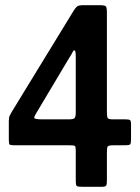

<svg xmlns="http://www.w3.org/2000/svg" viewBox="-20 -720 540 740"><path d="M14 -182V-253Q14 -268 17.5 -274.5Q21 -281 26 -290L264 -679Q271 -690 277 -695Q283 -700 302 -700H364Q384 -700 388 -695.5Q392 -691 392 -671V-288Q392 -272 394.5 -266Q397 -260 414 -260H463Q476 -260 480.5 -257.5Q485 -255 485 -241V-183Q485 -167 481.5 -163.5Q478 -160 461 -160H418Q398 -160 395 -155.5Q392 -151 392 -131V-25Q392 -10 389.5 -5Q387 0 370 0H298Q280 0 276 -3Q272 -6 272 -25V-140Q272 -155 268.5 -157.5Q265 -160 250 -160H36Q20 -160 17 -163Q14 -166 14 -182ZM272 -288V-497Q272 -510 271 -518Q270 -526 266 -526Q263 -526 259.5 -518.5Q256 -511 248 -499L118 -281Q112 -271 112 -266Q112 -260 144 -260H246Q264 -260 268 -265.5Q272 -271 272 -288Z"/></svg>

Font: Railroad Gothic CC
Style: Bold
Weight: 700
Designer: indestructible type*
Foundry: Cowboy Collective
Version: Version 1.000